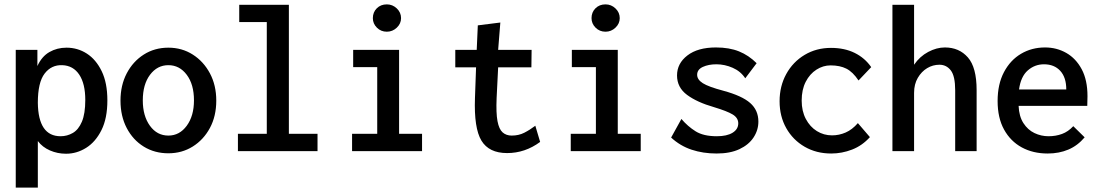

<svg xmlns="http://www.w3.org/2000/svg" viewBox="-20 -691 5040 878"><path d="M52 167V-463H151V-389Q171 -433 206 -453Q241 -473 284 -473Q335 -473 377 -446Q419 -419 445 -365.5Q471 -312 471 -232Q471 -150 444 -96Q417 -42 374 -15Q331 12 282 12Q243 12 208.5 -3Q174 -18 153 -46V167ZM257 -68Q287 -68 313 -83Q339 -98 354.5 -134.5Q370 -171 370 -234Q370 -308 342.5 -349.5Q315 -391 265 -393Q215 -395 184 -354.5Q153 -314 153 -221Q155 -68 257 -68Z M750 10Q687 10 637.5 -20.5Q588 -51 559.5 -105.5Q531 -160 531 -231Q531 -301 559.5 -355.5Q588 -410 637.5 -441.5Q687 -473 750 -473Q812 -473 861.5 -441.5Q911 -410 940 -355.5Q969 -301 969 -231Q969 -160 940 -106Q911 -52 861.5 -21Q812 10 750 10ZM750 -71Q801 -71 834 -116Q867 -161 867 -232Q867 -305 834 -349Q801 -393 750 -393Q699 -393 666 -349Q633 -305 633 -232Q633 -161 665.5 -116Q698 -71 750 -71Z M1068 0V-79H1200V-590H1074V-669H1301V-79H1432V0Z M1590 0V-79H1705V-384H1595V-463H1805V-79H1910V0ZM1749 -546Q1722 -546 1703.5 -564.5Q1685 -583 1685 -608Q1685 -635 1703 -653Q1721 -671 1749 -671Q1775 -671 1794.5 -652.5Q1814 -634 1814 -608Q1814 -583 1794.5 -564.5Q1775 -546 1749 -546Z M2299 9Q2216 9 2181.5 -48Q2147 -105 2152 -243L2157 -383H2062V-463H2160L2165 -575L2268 -588L2258 -463H2411L2410 -383H2258L2251 -243Q2248 -174 2255 -137Q2262 -100 2278.5 -85.5Q2295 -71 2320 -71Q2352 -71 2377.5 -84Q2403 -97 2428 -116L2450 -42Q2381 9 2299 9Z M2590 0V-79H2705V-384H2595V-463H2805V-79H2910V0ZM2749 -546Q2722 -546 2703.5 -564.5Q2685 -583 2685 -608Q2685 -635 2703 -653Q2721 -671 2749 -671Q2775 -671 2794.5 -652.5Q2814 -634 2814 -608Q2814 -583 2794.5 -564.5Q2775 -546 2749 -546Z M3257 11Q3195 11 3142.5 -6.5Q3090 -24 3049 -62L3096 -147Q3125 -113 3161 -90.5Q3197 -68 3258 -68Q3304 -68 3330 -84Q3356 -100 3356 -127Q3356 -152 3330.5 -167.5Q3305 -183 3245 -201Q3168 -223 3122 -257Q3076 -291 3076 -346Q3076 -401 3123.5 -437.5Q3171 -474 3254 -474Q3315 -474 3359.5 -456Q3404 -438 3440 -402L3388 -333Q3367 -365 3330.5 -381Q3294 -397 3256 -397Q3220 -397 3194 -385Q3168 -373 3168 -349Q3168 -327 3194 -310.5Q3220 -294 3288 -276Q3373 -253 3410.5 -220Q3448 -187 3448 -135Q3448 -96 3426 -62.5Q3404 -29 3361.5 -9Q3319 11 3257 11Z M3781 11Q3713 11 3659.5 -20Q3606 -51 3575.5 -105Q3545 -159 3545 -228Q3545 -297 3575.5 -352.5Q3606 -408 3659.5 -440Q3713 -472 3780 -472Q3842 -472 3888.5 -449Q3935 -426 3964 -384L3906 -323Q3880 -362 3850.5 -377Q3821 -392 3778 -392Q3744 -392 3713.5 -372.5Q3683 -353 3664.5 -317Q3646 -281 3646 -231Q3646 -183 3665 -147Q3684 -111 3715.5 -91.5Q3747 -72 3785 -72Q3817 -72 3847 -85Q3877 -98 3903 -128L3958 -64Q3923 -25 3876.5 -7Q3830 11 3781 11Z M4061 0V-669H4160V-395Q4186 -433 4224.5 -453.5Q4263 -474 4301 -474Q4366 -474 4406 -428.5Q4446 -383 4446 -279V0H4348V-278Q4348 -343 4328 -369Q4308 -395 4276 -395Q4246 -395 4220 -379.5Q4194 -364 4177 -335Q4160 -306 4160 -266V0Z M4771 11Q4704 11 4652.5 -17Q4601 -45 4571.5 -98.5Q4542 -152 4542 -229Q4542 -306 4571 -361Q4600 -416 4649 -445Q4698 -474 4759 -474Q4812 -474 4856 -449Q4900 -424 4926.5 -374.5Q4953 -325 4953 -251Q4953 -227 4952 -207H4638Q4640 -159 4660 -128Q4680 -97 4710.5 -82.5Q4741 -68 4775 -68Q4808 -68 4836.5 -78.5Q4865 -89 4888 -114L4940 -63Q4908 -25 4865.5 -7Q4823 11 4771 11ZM4640 -282H4856Q4856 -337 4828.5 -367Q4801 -397 4754 -397Q4712 -397 4680 -369Q4648 -341 4640 -282Z"/></svg>

Font: Inconsolata SemiBold
Style: Regular
Weight: 600
Monospace: yes
Designer: Raph Levien, Cyreal, Brenton Simpson
Foundry: Raph Levien, Cyreal, Google
Version: Version 3.100; ttfautohint (v1.8.4.7-5d5b)